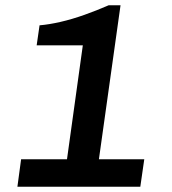

<svg xmlns="http://www.w3.org/2000/svg" viewBox="-20 -708 654 728"><path d="M46 0 60 -104H234L294 -536H119L130 -612Q166 -615 209.5 -625Q253 -635 299.5 -651.5Q346 -668 392 -688H437L355 -104H527L512 0Z"/></svg>

Font: Chivo Medium Medium
Style: Italic
Weight: 500
Italic angle: -8.05°
Version: Version 2.002